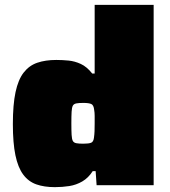

<svg xmlns="http://www.w3.org/2000/svg" viewBox="-20 -763 702 791"><path d="M206 8Q162 8 129.5 -3.5Q97 -15 75.5 -44Q54 -73 43.5 -123.5Q33 -174 33 -252Q33 -332 44 -383.5Q55 -435 77.5 -464Q100 -493 133.5 -504.5Q167 -516 212 -516Q237 -516 262.5 -513.5Q288 -511 313 -499.5Q338 -488 360 -460H370V-743H613V0H378L374 -58H362Q344 -30 319 -15.5Q294 -1 265.5 3.5Q237 8 206 8ZM323 -171Q346 -171 355.5 -175Q365 -179 367 -195Q369 -209 369.5 -222.5Q370 -236 370 -255Q370 -272 370 -285.5Q370 -299 368 -310Q366 -330 356 -334.5Q346 -339 323 -339Q305 -339 294.5 -337Q284 -335 280 -327.5Q276 -320 275 -302.5Q274 -285 274 -255Q274 -225 275 -207.5Q276 -190 280 -182.5Q284 -175 294.5 -173Q305 -171 323 -171Z"/></svg>

Font: Saira Expanded Black
Style: Regular
Weight: 900
Width: 7
Designer: Hector Gatti with collaboration of the Omnibus-Type team
Foundry: Omnibus-Type
Version: Version 1.101